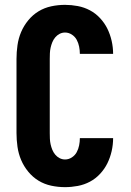

<svg xmlns="http://www.w3.org/2000/svg" viewBox="-20 -763 540 791"><path d="M248 8Q219 8 191 2Q163 -4 139 -18.5Q115 -33 96.5 -55.5Q78 -78 67 -104Q56 -130 52 -158.5Q48 -187 48 -215V-520Q48 -548 52 -576.5Q56 -605 67 -631Q78 -657 96.5 -679.5Q115 -702 139 -716.5Q163 -731 191 -737Q219 -743 248 -743Q274 -743 300.5 -738Q327 -733 350.5 -720.5Q374 -708 392.5 -688Q411 -668 422.5 -644.5Q434 -621 440 -594.5Q446 -568 446 -541H309Q309 -556 306 -571Q303 -586 296 -599Q289 -612 276 -620.5Q263 -629 248 -629Q236 -629 225.5 -623.5Q215 -618 207.5 -609Q200 -600 195.5 -589Q191 -578 188.5 -566.5Q186 -555 185.5 -543.5Q185 -532 185 -520V-215Q185 -203 185.5 -191.5Q186 -180 188.5 -168.5Q191 -157 195.5 -146Q200 -135 207.5 -126Q215 -117 225.5 -111.5Q236 -106 248 -106Q263 -106 276 -114.5Q289 -123 296 -136Q303 -149 306 -164Q309 -179 309 -194H446Q446 -167 440 -140.5Q434 -114 422.5 -90.5Q411 -67 392.5 -47Q374 -27 350.5 -14.5Q327 -2 300.5 3Q274 8 248 8Z"/></svg>

Font: Iosevka SS18 Heavy
Style: Regular
Weight: 900
Monospace: yes
Designer: Belleve Invis
Foundry: Belleve Invis
Version: Version 25.1.1; ttfautohint (v1.8.4)